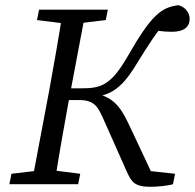

<svg xmlns="http://www.w3.org/2000/svg" viewBox="-20 -707 748 737"><path d="M465 -52C484 -9 496 10 557 10C585 10 625 6 644 0L652 -40L541 -52L567 -33L482 -214C442 -299 416 -348 298 -354L308 -330C396 -338 440 -355 504 -461C557 -546 578 -581 628 -636L550 -597C570 -590 606 -585 640 -585C687 -585 708 -604 708 -635C708 -656 693 -680 665 -687C598 -679 560 -648 469 -489C404 -376 364 -368 291 -368H209L200 -323H283C349 -323 358 -292 385 -232L465 -52ZM16 0H280L288 -40L169 -55H151L24 -40L16 0ZM101 0H189C205 -103 223 -207 242 -310L310 -670H222C206 -567 188 -463 169 -360L101 0ZM122 -630 243 -615H262L386 -630L394 -670H130L122 -630Z"/></svg>

Font: Source Serif Variable
Style: Italic
Weight: 389
Italic angle: -12°
Designer: Frank Grießhammer
Foundry: Adobe Systems Incorporated
Version: Version 3.001;hotconv 1.0.111;makeotfexe 2.5.65597